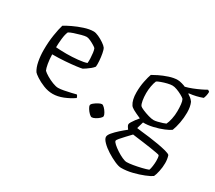

<svg xmlns="http://www.w3.org/2000/svg" viewBox="-135 -815 1442 1286"><g transform="rotate(30 586.0 -172.5)"><path d="M259 0Q223 0 187 -14.5Q151 -29 125.5 -46Q100 -63 94 -71Q77 -97 69 -138.5Q61 -180 61 -225Q61 -288 69.5 -341.5Q78 -395 88 -428Q107 -440 142.5 -457Q178 -474 218 -487Q258 -500 290 -500Q306 -500 329 -489.5Q352 -479 372.5 -465Q393 -451 401 -440Q408 -429 413 -402.5Q418 -376 420 -348Q422 -320 420 -303Q412 -292 398 -280.5Q384 -269 370.5 -260Q357 -251 350 -247Q340 -244 305.5 -239.5Q271 -235 223 -231.5Q175 -228 125 -228Q126 -189 131.5 -157.5Q137 -126 144 -112Q155 -101 178.5 -87Q202 -73 228 -63Q254 -53 271 -53Q288 -53 314.5 -58Q341 -63 366 -69Q391 -75 402 -78Q406 -76 409.5 -68.5Q413 -61 414 -57Q380 -33 338.5 -16.5Q297 0 259 0ZM205 -279Q249 -279 293 -283.5Q337 -288 359 -296Q361 -312 360 -333.5Q359 -355 356.5 -374.5Q354 -394 349 -405Q345 -410 329.5 -419.5Q314 -429 296.5 -437Q279 -445 267 -445Q255 -445 228.5 -438Q202 -431 177 -422.5Q152 -414 142 -407Q132 -385 128 -347Q124 -309 124 -282Q138 -281 159.5 -280Q181 -279 205 -279Z M565 5Q557 5 544.5 -7Q532 -19 522.5 -34.5Q513 -50 513 -58Q513 -67 526.5 -78Q540 -89 556 -97.5Q572 -106 581 -106Q589 -106 601 -94Q613 -82 622 -66.5Q631 -51 631 -42Q631 -34 619 -23Q607 -12 591.5 -3.5Q576 5 565 5Z M904 200Q885 200 853.5 186Q822 172 789.5 151.5Q757 131 735 108.5Q713 86 713 70Q713 56 730 36Q747 16 771.5 -6Q796 -28 818 -45Q814 -50 807.5 -60Q801 -70 801 -78Q801 -84 808.5 -96.5Q816 -109 827 -124Q838 -139 848 -150Q805 -169 786.5 -179.5Q768 -190 762 -200Q741 -232 741 -290Q741 -336 749.5 -377Q758 -418 766 -439Q779 -447 808.5 -461.5Q838 -476 874 -488Q910 -500 940 -500Q954 -500 974.5 -494Q995 -488 1002 -484Q1027 -490 1055 -501Q1083 -512 1108 -524Q1133 -536 1148 -545L1161 -536Q1161 -520 1157.5 -505.5Q1154 -491 1150 -483Q1103 -465 1047 -459V-455Q1058 -448 1068 -440.5Q1078 -433 1089 -418Q1103 -387 1103 -341Q1103 -301 1095.5 -261.5Q1088 -222 1077 -194Q1063 -183 1029.5 -169Q996 -155 955 -145.5Q914 -136 880 -137L865 -85Q875 -83 903 -80Q931 -77 967 -72.5Q1003 -68 1039 -61.5Q1075 -55 1101.5 -48Q1128 -41 1136 -33Q1145 -6 1145 25Q1145 57 1138 89Q1131 121 1123 137Q1106 149 1070 163.5Q1034 178 990 189Q946 200 904 200ZM933 -186Q944 -186 962.5 -190.5Q981 -195 998 -200.5Q1015 -206 1020 -209Q1029 -226 1035.5 -256.5Q1042 -287 1042 -318Q1042 -347 1039.5 -370Q1037 -393 1030 -406Q1022 -414 1003 -424.5Q984 -435 963.5 -442.5Q943 -450 928 -450Q913 -450 890.5 -444.5Q868 -439 847.5 -431.5Q827 -424 818 -418Q810 -400 805 -372.5Q800 -345 800 -318Q800 -288 804.5 -262Q809 -236 817 -226Q822 -220 844 -210.5Q866 -201 891.5 -193.5Q917 -186 933 -186ZM917 148Q935 148 965 143Q995 138 1026 130.5Q1057 123 1075 116Q1080 105 1083 82Q1086 59 1086 43Q1086 33 1085 20Q1084 7 1080 0Q1078 -2 1057 -6Q1036 -10 1006.5 -14.5Q977 -19 946 -23Q915 -27 892 -30Q869 -33 863 -34Q846 -16 827 4Q808 24 795 39.5Q782 55 782 61Q782 69 798 83.5Q814 98 837 113Q860 128 882 138Q904 148 917 148Z"/></g></svg>

Font: Texturina Thin
Style: Regular
Weight: 100
Designer: Guillermo Torres Carreño
Foundry: Omnibus-Type
Version: Version 1.002; ttfautohint (v1.8.3)